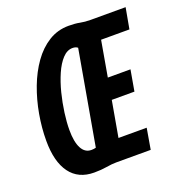

<svg xmlns="http://www.w3.org/2000/svg" viewBox="-129 -813 877 933"><g transform="rotate(-20 309.5 -346.5)"><path d="M201.2 9.8Q119.6 9.8 76.9 -48.3Q34.2 -106.4 34.2 -214.4Q34.2 -281.2 46.4 -350.3Q58.6 -419.4 82.5 -482.7Q106.4 -545.9 141.6 -595.5Q176.8 -645 223.4 -674.1Q270 -703.1 327.1 -703.1Q361.3 -703.1 384.8 -698.2Q408.2 -693.4 438 -693.4H618.7L599.1 -585.4H452.6L420.4 -401.4H537.6L518.6 -293H401.4L368.7 -107.9H514.6L496.1 0H317.9Q295.4 0 266.4 4.9Q237.3 9.8 201.2 9.8ZM225.6 -98.1Q238.8 -98.1 249 -101.1L334.5 -586.9Q324.7 -595.2 308.1 -595.2Q279.8 -595.2 256.1 -569.8Q232.4 -544.4 214.1 -502.7Q195.8 -460.9 183.3 -411.6Q170.9 -362.3 164.3 -313.5Q157.7 -264.6 157.7 -225.6Q157.7 -164.1 175 -131.1Q192.4 -98.1 225.6 -98.1Z"/></g></svg>

Font: Cascadia Mono NF SemiBold
Style: Italic
Weight: 600
Italic angle: -10°
Monospace: yes
Designer: Aaron Bell
Foundry: Saja Typeworks
Version: Version 2404.023; ttfautohint (v1.8.4)